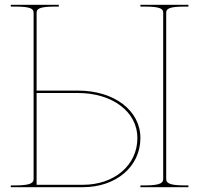

<svg xmlns="http://www.w3.org/2000/svg" viewBox="-20 -780 830 800"><path d="M765 -760H565V-752.5H585C651 -752.5 660 -742 660 -726.5V-35C660 -20.5 653.5 -7.5 585 -7.5H565V0H765V-7.5H747.5C679 -7.5 672.5 -20.5 672.5 -35V-726.5C672.5 -742 681.5 -752.5 747.5 -752.5H765ZM225 -760H25V-752.5H45C111 -752.5 120 -742 120 -726.5V-35C120 -20.5 113.5 -7.5 45 -7.5H25V0H325C464 0 565 -86 565 -205C565 -319.5 456 -402.5 305 -402.5H132.5V-726.5C132.5 -742 141.5 -752.5 207.5 -752.5H225ZM132.5 -392.5H305C448.5 -392.5 552.5 -314 552.5 -205C552.5 -92 457 -10 325 -10H132.5Z"/></svg>

Font: ZnikomitSC
Style: Regular
Weight: 100
Designer: gluk
Foundry: gluk
Version: Version 0.55